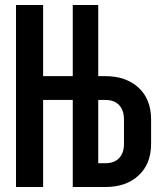

<svg xmlns="http://www.w3.org/2000/svg" viewBox="-20 -750 640 770"><path d="M44.2 0V-730H152.9V-444.6H271.8V-730H374V-444.6H403Q485.8 -444.6 535.8 -398.2Q585.9 -351.9 585.9 -271.5V-172.6Q585.9 -92.8 535.8 -46.4Q485.8 0 403 0H271.8V-349.1H152.9V0ZM374 -95.5H403Q438.7 -95.5 457.9 -116.1Q477.2 -136.7 477.2 -173.1V-270.3Q477.2 -308.3 457.6 -328.7Q438.1 -349.1 403 -349.1H374Z"/></svg>

Font: Pitagon Sans Mono
Style: Regular
Weight: 400
Monospace: yes
Designer: Travis Tran
Foundry: Pitagon
Version: Version 1.001;gftools[0.9.26]